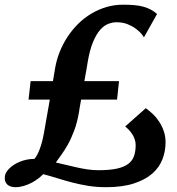

<svg xmlns="http://www.w3.org/2000/svg" viewBox="-48 -776 743 806"><path d="M17.6 9.8Q7.8 9.8 -0.7 7.6Q-9.3 5.4 -15.6 0.2Q-22 -4.9 -25.4 -13.4Q-28.8 -22 -27.8 -34.2Q-26.9 -46.9 -16.4 -60.3Q-5.9 -73.7 11 -84.5Q27.8 -95.2 49.8 -102.1Q71.8 -108.9 96.2 -108.9Q107.9 -121.1 118.9 -150.4Q129.9 -179.7 137.2 -221.7L161.1 -357.9H71.8L80.6 -435.5H174.3L183.1 -488.3Q189 -523.9 202.4 -557.6Q215.8 -591.3 235.4 -621.1Q254.9 -650.9 280 -675.8Q305.2 -700.7 335 -718.5Q364.7 -736.3 398.4 -746.3Q432.1 -756.3 468.8 -756.3Q495.6 -756.3 516.6 -754.4Q537.6 -752.4 554.4 -747.8Q571.3 -743.2 585.2 -735.6Q599.1 -728 611.3 -717.3L556.2 -619.1Q554.2 -623.5 545.9 -633.8Q537.6 -644 522.9 -655Q508.3 -666 487.8 -674.3Q467.3 -682.6 441.4 -682.6Q424.8 -682.6 407 -676Q389.2 -669.4 372.8 -651.1Q356.4 -632.8 342.5 -599.6Q328.6 -566.4 319.8 -513.7Q318.8 -507.8 315.2 -485.8Q311.5 -463.9 306.2 -435.5H451.7L443.4 -357.9H292.5Q288.6 -337.9 286.4 -323.7Q284.2 -309.6 283.7 -305.7Q275.9 -260.7 263.2 -227.1Q250.5 -193.4 236.3 -168.2Q222.2 -143.1 208.7 -125Q195.3 -106.9 186.5 -93.8Q206.5 -89.4 228.5 -84Q250.5 -78.6 273.2 -73.5Q295.9 -68.4 319.1 -64.9Q342.3 -61.5 365.2 -61.5Q412.1 -61.5 442.4 -68.1Q472.7 -74.7 490.2 -87.9Q507.8 -101.1 514.6 -120.8Q521.5 -140.6 521.5 -167Q521.5 -179.7 517.3 -191.7Q513.2 -203.6 506.6 -213.6Q500 -223.6 492.2 -231.7Q484.4 -239.7 477.5 -245.1L564 -321.8Q579.1 -311 594 -296.9Q608.9 -282.7 620.6 -264.6Q632.3 -246.6 639.6 -225.1Q647 -203.6 647 -178.2Q647 -141.6 634 -107.7Q621.1 -73.7 591.6 -47.6Q562 -21.5 514.2 -5.9Q466.3 9.8 397 9.8Q357.4 9.8 322.5 4.2Q287.6 -1.5 255.6 -9.8Q223.6 -18.1 193.4 -27.6Q163.1 -37.1 133.3 -44.9Q125 -36.1 112.3 -26.4Q99.6 -16.6 84.2 -8.5Q68.8 -0.5 51.5 4.6Q34.2 9.8 17.6 9.8Z"/></svg>

Font: Merriweather Bold
Style: Italic
Weight: 700
Italic angle: -7°
Designer: Eben Sorkin ( eben@eyebytes.com )
Foundry: Eben Sorkin ( eben@eyebytes.com )
Version: Version 1.5; ttfautohint (v0.97) -l 13 -r 13 -G 200 -x 24 -f